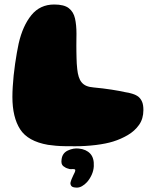

<svg xmlns="http://www.w3.org/2000/svg" viewBox="-20 -628 700 875"><path d="M198.5 32Q107 16 71.8 -38.8Q36.5 -93.5 36.5 -186.5Q36.5 -207.5 38 -232.2Q39.5 -257 42.2 -283.8Q45 -310.5 48.8 -337Q52.5 -363.5 56.8 -387.2Q61 -411 65 -429.5Q83.5 -510.5 123 -559Q162.5 -607.5 227 -607.5Q272 -607.5 293.5 -590.8Q315 -574 321.8 -544Q328.5 -514 328.5 -474Q328.5 -461 328.2 -447.5Q328 -434 328 -420.2Q328 -406.5 328.2 -392.2Q328.5 -378 328.8 -364.5Q329 -351 329.8 -338Q330.5 -325 332 -313Q334 -293.5 338.8 -278.2Q343.5 -263 352.2 -252.5Q361 -242 374.2 -236.5Q387.5 -231 406.5 -229.5Q450 -225.5 488.5 -219.5Q527 -213.5 550.5 -208Q566 -206 583 -200.8Q600 -195.5 611 -187Q622 -177.5 627.8 -163.5Q633.5 -149.5 633.5 -126.5Q633.5 -87 613.8 -59Q594 -31 562.5 -12.5Q531 6 495.5 17Q463.5 27 416.8 32.8Q370 38.5 323 38.5Q300 38.5 277.5 38.2Q255 38 234.8 36.2Q214.5 34.5 198.5 32ZM329 227Q311 226.5 305.8 220.2Q300.5 214 301 205.5Q302.5 198 306.2 188.5Q310 179 314 171Q318.5 163 321 156.5Q323.5 150 323 146.5Q322.5 144.5 320.2 143.5Q318 142.5 313.5 142.5Q307.5 142.5 302 142.8Q296.5 143 291 140.5Q279.5 138 268.5 129.2Q257.5 120.5 260.5 99.5Q263.5 70 289 58Q314.5 46 339.5 49Q373 52.5 391.2 72.2Q409.5 92 407.5 129.5Q406.5 149.5 397.8 168.8Q389 188 376.5 202Q366.5 213 354 220.2Q341.5 227.5 329 227Z"/></svg>

Font: Gluten ExtraBold
Style: Regular
Weight: 800
Designer: Tyler Finck
Foundry: Etcetera Type Company
Version: Version 1.300